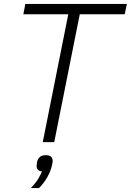

<svg xmlns="http://www.w3.org/2000/svg" viewBox="-20 -718 661 970"><path d="M610 -646H383L254 0H196L325 -646H98L108 -698H621ZM212 66Q230 66 238 74Q246 82 246 94Q246 98 245.5 102.5Q245 107 243 115Q237 145 219 177Q201 209 177 232H136Q159 208 171.5 188Q184 168 192 148Q178 147 171.5 139.5Q165 132 165 122Q165 119 165.5 114Q166 109 167 101Q171 84 181 75Q191 66 212 66Z"/></svg>

Font: IBM Plex Sans Light
Style: Italic
Weight: 300
Italic angle: -11.31°
Designer: Mike Abbink, Paul van der Laan, Pieter van Rosmalen
Foundry: Bold Monday
Version: Version 3.201